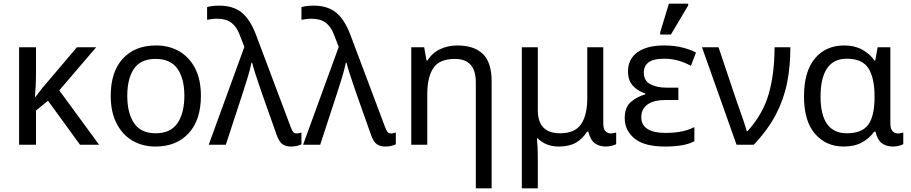

<svg xmlns="http://www.w3.org/2000/svg" viewBox="-20 -796 5010 1056"><path d="M509 -536 306 -299 525 0H420L244 -242L178 -188V0H85V-536H178V-397Q178 -357 176 -319Q174 -281 172 -261H174Q183 -274 193.5 -287.5Q204 -301 213 -312L403 -536Z M1085 -269Q1085 -136 1017.5 -63Q950 10 835 10Q764 10 708.5 -22.5Q653 -55 621 -117.5Q589 -180 589 -269Q589 -402 656 -474Q723 -546 838 -546Q911 -546 966.5 -513.5Q1022 -481 1053.5 -419.5Q1085 -358 1085 -269ZM680 -269Q680 -174 717.5 -118.5Q755 -63 837 -63Q918 -63 956 -118.5Q994 -174 994 -269Q994 -364 956 -418Q918 -472 836 -472Q754 -472 717 -418Q680 -364 680 -269Z M1581 10Q1552 10 1533.5 -3Q1515 -16 1502 -53L1423 -276Q1415 -300 1403.5 -333Q1392 -366 1382 -398Q1372 -430 1367 -451H1363Q1356 -415 1341.5 -368Q1327 -321 1314 -281L1222 0H1128L1324 -538L1298 -605Q1282 -649 1252.5 -671Q1223 -693 1175 -693Q1157 -693 1143.5 -691Q1130 -689 1119 -687V-757Q1133 -761 1149.5 -763Q1166 -765 1186 -765Q1263 -765 1310 -726.5Q1357 -688 1389 -602L1579 -97Q1587 -76 1593.5 -69Q1600 -62 1611 -62Q1619 -62 1626 -64Q1633 -66 1638 -67V-2Q1627 3 1612.5 6.5Q1598 10 1581 10Z M2100 10Q2071 10 2052.5 -3Q2034 -16 2021 -53L1942 -276Q1934 -300 1922.5 -333Q1911 -366 1901 -398Q1891 -430 1886 -451H1882Q1875 -415 1860.5 -368Q1846 -321 1833 -281L1741 0H1647L1843 -538L1817 -605Q1801 -649 1771.5 -671Q1742 -693 1694 -693Q1676 -693 1662.5 -691Q1649 -689 1638 -687V-757Q1652 -761 1668.5 -763Q1685 -765 1705 -765Q1782 -765 1829 -726.5Q1876 -688 1908 -602L2098 -97Q2106 -76 2112.5 -69Q2119 -62 2130 -62Q2138 -62 2145 -64Q2152 -66 2157 -67V-2Q2146 3 2131.5 6.5Q2117 10 2100 10Z M2597 240V-343Q2597 -472 2482 -472Q2397 -472 2363.5 -422Q2330 -372 2330 -278V0H2242V-536H2313L2326 -463H2331Q2357 -505 2400.5 -525.5Q2444 -546 2495 -546Q2587 -546 2635.5 -499.5Q2684 -453 2684 -349V240Z M2850 240V-536H2938V-190Q2938 -63 3060 -63Q3142 -63 3176 -113Q3210 -163 3210 -257V-536H3298V-118Q3298 -87 3310 -74.5Q3322 -62 3339 -62Q3347 -62 3356 -64Q3365 -66 3369 -67V-3Q3362 1 3346 5.5Q3330 10 3313 10Q3276 10 3251.5 -8Q3227 -26 3216 -72H3209Q3184 -32 3147 -11Q3110 10 3054 10Q3015 10 2986 -2.5Q2957 -15 2937 -35H2933Q2935 -17 2936.5 13Q2938 43 2938 84V240Z M3639 10Q3523 10 3469.5 -34.5Q3416 -79 3416 -146Q3416 -206 3449.5 -235Q3483 -264 3529 -277V-282Q3486 -296 3460 -325.5Q3434 -355 3434 -403Q3434 -471 3486 -508.5Q3538 -546 3632 -546Q3688 -546 3733.5 -534.5Q3779 -523 3808 -507L3780 -434Q3748 -452 3711.5 -462.5Q3675 -473 3632 -473Q3572 -473 3546.5 -452.5Q3521 -432 3521 -397Q3521 -351 3557.5 -332.5Q3594 -314 3642 -314H3711V-246H3642Q3576 -246 3541.5 -221.5Q3507 -197 3507 -151Q3507 -108 3541.5 -86.5Q3576 -65 3639 -65Q3691 -65 3729.5 -73Q3768 -81 3799 -97V-19Q3768 -3 3727 3.5Q3686 10 3639 10ZM3611 -606V-618L3659 -776H3765V-766L3670 -606Z M4031 0 3841 -536H3932L4029 -247Q4037 -223 4049 -190Q4061 -157 4071.5 -125.5Q4082 -94 4087 -74H4091Q4176 -168 4208 -279.5Q4240 -391 4240 -536H4327Q4327 -431 4309 -340.5Q4291 -250 4247.5 -166.5Q4204 -83 4126 0Z M4620 10Q4524 10 4463 -59.5Q4402 -129 4402 -266Q4402 -402 4461.5 -474Q4521 -546 4624 -546Q4680 -546 4722 -523Q4764 -500 4790 -463H4794L4807 -536H4877V-118Q4877 -87 4889 -74.5Q4901 -62 4918 -62Q4926 -62 4935 -64Q4944 -66 4948 -67V-3Q4941 1 4925 5.5Q4909 10 4892 10Q4855 10 4830.5 -8Q4806 -26 4795 -72H4788Q4763 -36 4721.5 -13Q4680 10 4620 10ZM4638 -63Q4721 -63 4755.5 -110.5Q4790 -158 4790 -261V-267Q4790 -367 4756.5 -420Q4723 -473 4637 -473Q4564 -473 4528.5 -419.5Q4493 -366 4493 -265Q4493 -63 4638 -63Z"/></svg>

Font: RS Noto Sans
Style: Regular
Weight: 400
Designer: Monotype Design Team
Foundry: Monotype Imaging Inc.
Version: Version 3.10